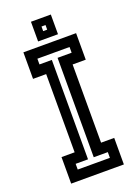

<svg xmlns="http://www.w3.org/2000/svg" viewBox="-156 -897 694 962"><g transform="rotate(-20 190.5 -415.5)"><path d="M50 0V-141.5H120V-558.5H50V-700H331V-558.5H261V-141.5H331V0ZM105 -55H276.5V-85.5H201.5V-615.5H276.5V-646H105V-615.5H171V-85.5H105ZM138 -726V-831H244V-726ZM179.5 -766H201V-790.5H179.5Z"/></g></svg>

Font: Tourney Condensed SemiBold
Style: Regular
Weight: 600
Width: 3
Designer: Tyler Finck
Foundry: Etcetera Type Co
Version: Version 1.010; ttfautohint (v1.8.3)